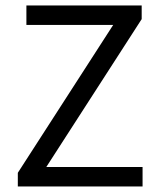

<svg xmlns="http://www.w3.org/2000/svg" viewBox="-20 -676 579 696"><path d="M44.6 0V-49.6L390.3 -585.6H75.7V-656.3H493.6V-606.7L147.9 -70.7H496.8V0Z"/></svg>

Font: Source Sans 3 Variable
Style: Regular
Weight: 200
Designer: Paul D. Hunt
Foundry: Adobe Systems Incorporated
Version: Version 3.026